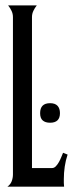

<svg xmlns="http://www.w3.org/2000/svg" viewBox="-20 -704 292 724"><path d="M7.8 0Q19.5 -8.3 24.2 -20.8Q28.8 -33.2 28.8 -46.4V-639.6Q28.8 -652.3 23.4 -663.3Q18.1 -674.3 10.7 -683.6H118.7Q111.3 -674.3 106 -663.3Q100.6 -652.3 100.6 -639.6V-70.3H176.3Q184.1 -70.3 190.7 -77.1Q197.3 -84 202.4 -93.3Q207.5 -102.5 211.4 -112.3Q215.3 -122.1 217.8 -127.9L234.9 -121.1Q227.5 -99.1 224.1 -75.7Q220.7 -52.2 220.7 -28.8Q220.7 -21.5 220.7 -14.2Q220.7 -6.8 221.7 0ZM168.9 -314.9Q187.5 -314.9 196.8 -305.2Q206.1 -295.4 206.1 -277.3Q206.1 -241.2 168.9 -241.2Q150.9 -241.2 141.1 -249.8Q131.3 -258.3 131.3 -277.3Q131.3 -314.9 168.9 -314.9Z"/></svg>

Font: XAYAX
Style: Regular
Weight: 400
Designer: Peter Wiegel
Foundry: Peter Wiegel
Version: Version 1.000 2009 initial release